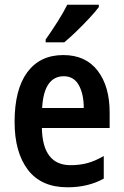

<svg xmlns="http://www.w3.org/2000/svg" viewBox="-20 -786 525 816"><path d="M249 -552Q344 -552 395 -485.5Q446 -419 446 -308V-242H158Q161 -84 280 -84Q319 -84 352 -93Q385 -102 421 -123V-27Q355 10 267 10Q155 10 98.5 -64.5Q42 -139 42 -268Q42 -406 96 -479Q150 -552 249 -552ZM251 -462Q210 -462 186.5 -429Q163 -396 159 -327H336Q336 -386 315 -424Q294 -462 251 -462ZM400 -756Q386 -737 360 -709Q334 -681 305 -653Q276 -625 253 -606H174V-618Q200 -655 224.5 -693.5Q249 -732 266 -766H400Z"/></svg>

Font: Noto Sans Georgian Condensed SemiBold
Style: Regular
Weight: 600
Width: 3
Designer: Monotype Design Team, Akaki Razmadze
Foundry: Google LLC
Version: Version 2.005; ttfautohint (v1.8.4.7-5d5b)